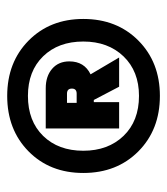

<svg xmlns="http://www.w3.org/2000/svg" viewBox="16 -774 479 552"><g transform="rotate(-90 256.0 -497.5)"><path d="M256.8 -657.2Q184.6 -657.2 141.8 -613.5Q99.1 -569.8 99.1 -498Q99.1 -426.8 141.8 -382.3Q184.6 -337.9 256.8 -337.9Q327.6 -337.9 370.4 -382.3Q413.1 -426.8 413.1 -498Q413.1 -569.8 370.6 -613.5Q328.1 -657.2 256.8 -657.2ZM256.8 -277.8Q159.7 -277.8 97.4 -339.6Q35.2 -401.4 35.2 -498Q35.2 -594.2 97.4 -655.5Q159.7 -716.8 256.8 -716.8Q353.5 -716.8 415.8 -655.3Q478 -593.8 478 -498Q478 -401.4 415.8 -339.6Q353.5 -277.8 256.8 -277.8ZM356 -538.1Q356 -495.1 318.8 -477.1L367.2 -395H283.2L245.1 -467.8H238.8V-395H163.1V-606H278.8Q313.5 -606 334.7 -587.6Q356 -569.3 356 -538.1ZM263.2 -544.9H236.8V-517.1H263.2Q277.8 -517.1 277.8 -530.8Q277.8 -544.9 263.2 -544.9Z"/></g></svg>

Font: Poppins ExtraBold
Style: Regular
Weight: 800
Designer: Ninad Kale (Devanagari), Jonny Pinhorn (Latin)
Foundry: Indian Type Foundry
Version: Version 3.200;PS 1.000;hotconv 16.6.54;makeotf.lib2.5.65590